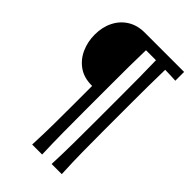

<svg xmlns="http://www.w3.org/2000/svg" viewBox="-278 -867 1155 1155"><g transform="rotate(45 299.5 -289.5)"><path d="M399.9 188.5Q403.8 93.3 404.5 7.3Q405.3 -78.6 405.3 -165.5V-412.6Q405.3 -483.4 404.8 -553Q404.3 -622.6 402.3 -696.8H317.4Q315.4 -622.6 314.9 -553Q314.5 -483.4 314.5 -412.6V-165.5Q314.5 -78.6 315.2 7.3Q315.9 93.3 319.3 188.5H234.4Q238.8 93.3 239.5 7.3Q240.2 -78.6 240.2 -165.5V-315.9H236.8Q170.4 -315.9 125 -347.9Q79.6 -379.9 56.2 -432.1Q32.7 -484.4 32.7 -544.9Q32.7 -609.4 57.9 -659.4Q83 -709.5 128.9 -738Q174.8 -766.6 236.8 -766.6H571.8V-691.9Q549.3 -693.4 526.6 -694.1Q503.9 -694.8 482.4 -695.3Q480.5 -621.6 480 -552.2Q479.5 -482.9 479.5 -412.6V-165.5Q479.5 -78.6 480.5 7.3Q481.4 93.3 486.3 188.5Z"/></g></svg>

Font: Pinar DS4-Medium
Style: Regular
Weight: 500
Designer: Amin Abedi
Version: Version 2.000